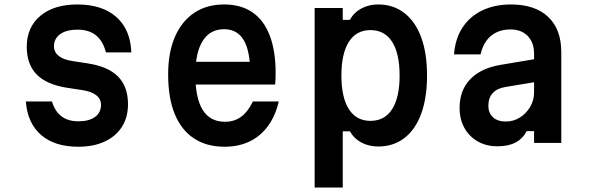

<svg xmlns="http://www.w3.org/2000/svg" viewBox="-20 -641 2640 861"><path d="M213 -186Q226 -142 255.5 -119.5Q285 -97 332 -97Q379 -97 406 -116.5Q433 -136 433 -171Q433 -197 411.5 -214Q390 -231 349 -237L283 -247Q190 -261 145 -306.5Q100 -352 100 -431Q100 -519 161 -570Q222 -621 327 -621Q438 -621 501.5 -565Q565 -509 569 -406H455Q442 -457 410.5 -482.5Q379 -508 327 -508Q278 -508 250 -488Q222 -468 222 -433Q222 -407 243.5 -390Q265 -373 306 -367L372 -357Q465 -343 509.5 -297.5Q554 -252 554 -174Q554 -115 527 -72.5Q500 -30 450 -6.5Q400 17 331 17Q225 17 164 -36Q103 -89 96 -186Z M828 -364H1145L1102 -313Q1102 -412 1073 -461Q1044 -510 985 -510Q922 -510 889 -457.5Q856 -405 856 -307Q856 -201 889 -148Q922 -95 989 -95Q1031 -95 1061.5 -117.5Q1092 -140 1114 -186H1230Q1215 -121 1181.5 -75.5Q1148 -30 1099 -6.5Q1050 17 987 17Q906 17 849.5 -20.5Q793 -58 763.5 -130Q734 -202 734 -307Q734 -406 764.5 -476Q795 -546 851 -583.5Q907 -621 985 -621Q1060 -621 1111.5 -586Q1163 -551 1189.5 -482Q1216 -413 1216 -314Q1216 -300 1215.5 -286.5Q1215 -273 1214 -262H828Z M1391 200V-605H1517V-552H1549Q1567 -585 1600.5 -603Q1634 -621 1676 -621Q1744 -621 1793.5 -582.5Q1843 -544 1869 -473Q1895 -402 1895 -302Q1895 -203 1869 -131.5Q1843 -60 1793.5 -22Q1744 16 1676 16Q1634 16 1600.5 -2Q1567 -20 1549 -52H1517V200ZM1641 -99Q1705 -99 1738.5 -151.5Q1772 -204 1772 -302Q1772 -401 1738.5 -453.5Q1705 -506 1641 -506Q1578 -506 1544.5 -453.5Q1511 -401 1511 -302Q1511 -204 1544.5 -151.5Q1578 -99 1641 -99Z M2385 -377V-274L2247 -251Q2209 -245 2189.5 -223.5Q2170 -202 2170 -167Q2170 -134 2191 -115Q2212 -96 2248 -96Q2282 -96 2310.5 -113.5Q2339 -131 2357 -161Q2375 -191 2375 -227V-400Q2375 -450 2346.5 -479.5Q2318 -509 2269 -509Q2234 -509 2206.5 -496Q2179 -483 2161 -458Q2143 -433 2135 -397H2016Q2021 -466 2053.5 -516.5Q2086 -567 2142 -594Q2198 -621 2271 -621Q2379 -621 2438 -565.5Q2497 -510 2497 -407V0H2375V-53H2342Q2324 -19 2292 -2Q2260 15 2211 15Q2160 15 2122 -7Q2084 -29 2062.5 -67.5Q2041 -106 2041 -157Q2041 -236 2088.5 -285.5Q2136 -335 2224 -350Z"/></svg>

Font: Martian Mono SemiCondensed Medium
Style: Regular
Weight: 500
Width: 4
Designer: Roman Shamin
Foundry: Evil Martians
Version: Version 1.000